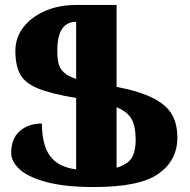

<svg xmlns="http://www.w3.org/2000/svg" viewBox="-20 -744 765 774"><path d="M695 -189Q695 -98 619.5 -44Q544 10 359 10Q241 10 166 -10.5Q91 -31 58 -62.5Q25 -94 25 -128Q25 -185 59.5 -215.5Q94 -246 149 -246Q149 -160 181.5 -115.5Q214 -71 287 -61V-349Q185 -366 133 -387.5Q81 -409 61.5 -444Q42 -479 42 -540Q42 -591 73.5 -633Q105 -675 161 -699.5Q217 -724 287 -724H450V-394Q546 -375 599 -347.5Q652 -320 673.5 -282Q695 -244 695 -189ZM287 -426V-656Q211 -656 211 -540Q211 -506 216.5 -486Q222 -466 238 -451.5Q254 -437 287 -426ZM527 -180Q527 -233 511 -263Q495 -293 450 -312V-68Q495 -81 511 -107.5Q527 -134 527 -180Z"/></svg>

Font: Noto Serif Armenian Black Narrow
Style: Regular
Weight: 900
Width: 4
Designer: Monotype Design team
Foundry: Monotype Imaging Inc.
Version: Version 1.000